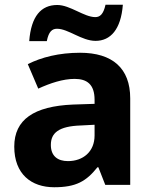

<svg xmlns="http://www.w3.org/2000/svg" viewBox="-20 -778 639 808"><path d="M103 -605H177C185 -646 200 -657 220 -657C267 -657 324 -606 382 -606C445 -606 489 -654 497 -758H424C415 -717 400 -706 381 -706C334 -706 275 -757 221 -757C153 -757 111 -710 103 -605ZM317 -556C229 -556 154 -537 97 -508L141 -405C191 -428 245 -446 294 -446C346 -446 378 -423 378 -358V-341L287 -338C123 -331 40 -275 40 -161C40 -45 112 10 208 10C300 10 343 -15 390 -74H394L423 0H528V-364C528 -491 453 -556 317 -556ZM321 -250 378 -253V-208C378 -139 329 -100 266 -100C223 -100 194 -121 194 -168C194 -218 226 -247 321 -250Z"/></svg>

Font: Noto Sans Myanmar UI
Style: Bold
Weight: 700
Designer: Monotype Design Team
Foundry: Monotype Imaging Inc.
Version: Version 2.103